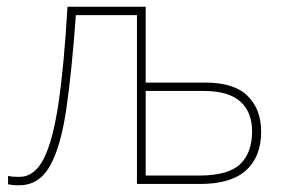

<svg xmlns="http://www.w3.org/2000/svg" viewBox="-20 -548 861 572"><path d="M414 -528V-302H591Q678 -302 718 -262Q758 -222 758 -156Q758 -81 713 -40.5Q668 0 577 0H388V-503H206Q194 -336 177.5 -223Q161 -110 128.5 -53Q96 4 37 4Q24 4 16.5 3Q9 2 4 1V-24Q15 -21 37 -21Q83 -21 110.5 -75.5Q138 -130 154.5 -242Q171 -354 181 -528ZM587 -277H414V-25H573Q660 -25 695.5 -59Q731 -93 731 -157Q731 -214 696 -245.5Q661 -277 587 -277Z"/></svg>

Font: Noto Sans Thin
Style: Regular
Weight: 100
Designer: Monotype Design Team
Foundry: Monotype Imaging Inc.
Version: Version 2.007